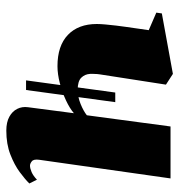

<svg xmlns="http://www.w3.org/2000/svg" viewBox="0 -556 568 608"><g transform="rotate(90 284.0 -252.0)"><path d="M234.5 -50.5 273 -333H303.5L265 -50.5ZM248 -493.5 215.5 -284Q215 -281.5 214.5 -275.8Q214 -270 214 -264Q214 -258 214 -253Q215 -236.5 226.2 -225.2Q237.5 -214 264.5 -214Q286.5 -214 309.2 -223.2Q332 -232.5 345 -243L380.5 -508H545L486 -92.5Q483.5 -74.5 490.8 -68.8Q498 -63 504.5 -63Q513 -63 524.8 -68Q536.5 -73 549 -85L561 -61Q548 -47.5 525 -30.5Q502 -13.5 469.2 -0.8Q436.5 12 393.5 12Q367 12 349.8 2.5Q332.5 -7 324.8 -22.5Q317 -38 319.5 -56.5L338.5 -202Q323.5 -189 298 -177Q272.5 -165 243.5 -157.5Q214.5 -150 189.5 -150Q125 -150 90.5 -183Q56 -216 56 -274.5Q56 -286 57.5 -302.2Q59 -318.5 61 -335.5Q63 -352.5 65 -366L75.5 -439L20 -463L22.5 -480.5L214 -515.5Z"/></g></svg>

Font: Merriweather 144pt Black
Style: Italic
Weight: 900
Italic angle: -7.8°
Version: Version 2.101